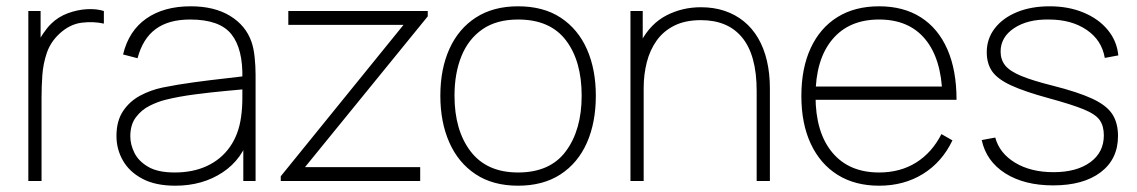

<svg xmlns="http://www.w3.org/2000/svg" viewBox="-20 -575 3613 610"><path d="M70 0V-540H109V-411L96 -428Q104.5 -450 117.5 -469Q130.5 -488 143 -500Q165 -521.5 195.2 -532.8Q225.5 -544 256 -545.8Q286.5 -547.5 310 -540V-500Q276.5 -507.5 239 -502.8Q201.5 -498 169 -468Q140.5 -441.5 128.8 -407Q117 -372.5 114.5 -335.8Q112 -299 112 -266V0Z M537 15Q474 15 432.5 -7Q391 -29 370.5 -65Q350 -101 350 -143Q350 -190.5 370.8 -221.8Q391.5 -253 425 -271Q458.5 -289 497 -297Q544 -306.5 597.8 -313.8Q651.5 -321 697 -326Q742.5 -331 765 -334L750 -324Q752.5 -419.5 715.2 -466.2Q678 -513 584 -513Q516 -513 474.8 -482.8Q433.5 -452.5 417 -390L371 -402Q389 -477 444.8 -516Q500.5 -555 586 -555Q661 -555 711 -524.5Q761 -494 779 -442Q786 -422 789 -393.5Q792 -365 792 -338V0H753V-148L773 -147Q751.5 -70 687.5 -27.5Q623.5 15 537 15ZM535 -27Q593.5 -27 638.2 -48Q683 -69 710.8 -108.8Q738.5 -148.5 746 -204Q750 -232 750 -264Q750 -296 750 -310L772 -293Q745.5 -290.5 698.8 -286.2Q652 -282 600 -275.2Q548 -268.5 506 -258Q481.5 -252 455.5 -239Q429.5 -226 411.8 -202.5Q394 -179 394 -142Q394 -116 407 -89.5Q420 -63 450.8 -45Q481.5 -27 535 -27Z M872 0V-15L1262 -496H896V-540H1339V-523L949 -44H1315V0Z M1626 15Q1546 15 1491 -21.5Q1436 -58 1407.5 -122.5Q1379 -187 1379 -271Q1379 -356 1408 -420Q1437 -484 1492.2 -519.5Q1547.5 -555 1626 -555Q1706.5 -555 1761.5 -518.8Q1816.5 -482.5 1844.8 -418.5Q1873 -354.5 1873 -271Q1873 -185.5 1844.5 -121.2Q1816 -57 1760.8 -21Q1705.5 15 1626 15ZM1626 -27Q1728 -27 1778 -94.8Q1828 -162.5 1828 -271Q1828 -381.5 1777.8 -447.2Q1727.5 -513 1626 -513Q1557.5 -513 1512.8 -482Q1468 -451 1446 -396.5Q1424 -342 1424 -271Q1424 -161 1475.2 -94Q1526.5 -27 1626 -27Z M2384 0V-286Q2384 -344 2372.2 -386.2Q2360.5 -428.5 2337.5 -456.2Q2314.5 -484 2281.8 -497.5Q2249 -511 2207 -511Q2157.5 -511 2122.8 -493.8Q2088 -476.5 2066.5 -446.5Q2045 -416.5 2035 -377.5Q2025 -338.5 2025 -295L1986 -294Q1986 -386.5 2016.5 -443.2Q2047 -500 2097.2 -526Q2147.5 -552 2207 -552Q2248 -552 2282.2 -540.5Q2316.5 -529 2343.2 -507.2Q2370 -485.5 2388.5 -454Q2407 -422.5 2416.5 -382.2Q2426 -342 2426 -294V0ZM1983 0V-540H2022V-430H2025V0Z M2773 15Q2696.5 15 2641.2 -19.5Q2586 -54 2556 -118Q2526 -182 2526 -270Q2526 -358.5 2555.8 -422.5Q2585.5 -486.5 2640.8 -520.8Q2696 -555 2773 -555Q2850.5 -555 2905.5 -520Q2960.5 -485 2989.8 -418.5Q3019 -352 3019 -258H2974V-272Q2971 -388.5 2919.2 -450.8Q2867.5 -513 2773 -513Q2677 -513 2624 -449.2Q2571 -385.5 2571 -270Q2571 -154.5 2624 -90.8Q2677 -27 2773 -27Q2840 -27 2890.5 -58.5Q2941 -90 2971 -149L3006 -129Q2973 -60 2912.5 -22.5Q2852 15 2773 15ZM2553 -258V-300H2993V-258Z M3326 14Q3234.5 14 3174 -24.2Q3113.5 -62.5 3099 -130L3142 -138Q3155.5 -88 3205.2 -58Q3255 -28 3327 -28Q3400.5 -28 3443.8 -59.5Q3487 -91 3487 -145Q3487 -174.5 3474 -193.2Q3461 -212 3423.2 -227.5Q3385.5 -243 3312 -263Q3235 -284 3192.2 -303.8Q3149.5 -323.5 3132.2 -348.2Q3115 -373 3115 -409Q3115 -452 3140.5 -485Q3166 -518 3211 -536.5Q3256 -555 3315 -555Q3374.5 -555 3422.2 -535.2Q3470 -515.5 3499.2 -480.2Q3528.5 -445 3533 -399L3490 -391Q3480.5 -447.5 3432.2 -480.2Q3384 -513 3312 -513Q3244.5 -514 3201.8 -485.5Q3159 -457 3159 -411Q3159 -385.5 3173.5 -367.2Q3188 -349 3224 -334Q3260 -319 3324 -303Q3405 -282.5 3450.2 -261.5Q3495.5 -240.5 3513.8 -212.5Q3532 -184.5 3532 -143Q3532 -69.5 3477 -27.8Q3422 14 3326 14Z"/></svg>

Font: Manrope ExtraLight ExtraLight
Style: Regular
Weight: 250
Version: Version 4.501